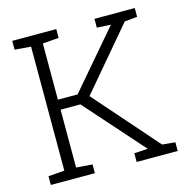

<svg xmlns="http://www.w3.org/2000/svg" viewBox="-105 -813 901 915"><g transform="rotate(-15 346.0 -355.5)"><path d="M34.7 -43 114.3 -49.3V-661.1L34.7 -667.5V-710.9H252V-667.5L172.4 -661.1V-383.8H269.5L508.8 -663.6L440.4 -667.5V-710.9H639.2V-667.5L576.7 -661.6L322.3 -361.3L596.7 -48.8L660.6 -43V0H458V-43L525.4 -46.9L270 -334.5H172.4V-49.3L252 -43V0H34.7Z"/></g></svg>

Font: TypoPRO Roboto Slab
Style: Light
Weight: 300
Designer: Google
Version: Version 1.100263; 2013; ttfautohint (v0.94.20-1c74) -l 8 -r 